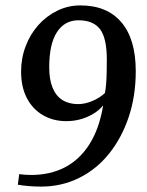

<svg xmlns="http://www.w3.org/2000/svg" viewBox="-20 -680 542 710"><path d="M132 10Q107 10 84.5 8Q62 6 46 3L51 -36Q75 -33 95 -33Q166 -33 220.5 -61.5Q275 -90 311 -147Q347 -204 361 -288L359 -289Q358 -286 356 -284Q354 -282 351 -279Q339 -267 319.5 -256Q300 -245 276 -238.5Q252 -232 225 -232Q177 -232 139 -254Q101 -276 79.5 -317Q58 -358 58 -415Q58 -465 75 -509.5Q92 -554 122 -587.5Q152 -621 192 -640.5Q232 -660 277 -660Q376 -660 429 -597.5Q482 -535 482 -417Q482 -325 456 -247.5Q430 -170 383.5 -112Q337 -54 272.5 -22Q208 10 132 10ZM269 -295Q294 -295 321.5 -306.5Q349 -318 368 -336Q371 -351 372.5 -370.5Q374 -390 374.5 -412.5Q375 -435 375 -460Q375 -539 350 -572Q325 -605 270 -605Q219 -605 190.5 -561Q162 -517 162 -431Q162 -386 174.5 -355.5Q187 -325 211 -310Q235 -295 269 -295Z"/></svg>

Font: Faustina Medium
Style: Italic
Weight: 500
Italic angle: -8°
Designer: Alfonso Garcia
Foundry: http://www.omnibus-type.com
Version: Version 1.200